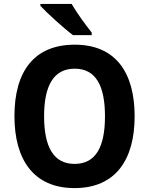

<svg xmlns="http://www.w3.org/2000/svg" viewBox="-20 -954 764 984"><path d="M347 -934H187V-924C221 -887 308 -808 354 -774H450V-787C422 -822 372 -890 347 -934ZM670 -358C670 -582 573 -725 363 -725C154 -725 54 -587 54 -359C54 -136 152 10 362 10C572 10 670 -135 670 -358ZM206 -358C206 -514 254 -602 363 -602C471 -602 518 -515 518 -358C518 -201 471 -114 362 -114C254 -114 206 -202 206 -358Z"/></svg>

Font: Noto Sans Malayalam SemiCondensed
Style: Bold
Weight: 700
Width: 4
Designer: Jelle Bosma - Monotype Design Team
Foundry: Monotype Imaging Inc.
Version: Version 2.104